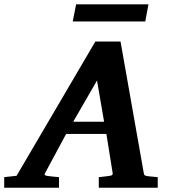

<svg xmlns="http://www.w3.org/2000/svg" viewBox="-73 -882 808 902"><path d="M382.8 -503.9 271 -310.1H416ZM391.1 0V-49.8Q398.9 -50.8 407 -51.5Q415 -52.2 421.9 -53.2Q429.7 -54.2 437 -55.2Q446.8 -56.2 452.1 -58.6Q457.5 -61 456.1 -69.8L426.8 -252.9H237.8L139.2 -69.8Q134.3 -62.5 138.2 -59.3Q142.1 -56.2 151.9 -55.2Q159.7 -54.2 168.5 -53.2Q175.8 -52.2 185.1 -51.5Q194.3 -50.8 204.1 -49.8V0H-53.2V-49.8L4.9 -56.2L375 -687H493.2L602.1 -70.8Q603.5 -61 607.2 -58.3Q610.8 -55.7 622.1 -54.2Q628.9 -53.7 636.7 -52.7Q643.6 -51.8 651.6 -51.3Q659.7 -50.8 668 -49.8V0ZM609.4 -781.2H268.6L284.7 -861.8H624.5Z"/></svg>

Font: Charis SIL Afr
Style: Bold Italic
Weight: 700
Italic angle: -11°
Foundry: SIL International
Version: Version 5.000